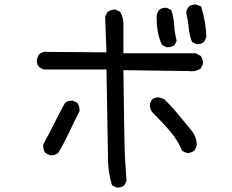

<svg xmlns="http://www.w3.org/2000/svg" viewBox="-20 -791 1040 862"><path d="M509 51H503L483 41Q466 -12 465 -72Q464 -132 458 -479H182Q145 -484 145 -520Q145 -525 154 -546Q168 -559 187 -559L197 -558L458 -556L452 -717L462 -736Q476 -748 494 -748H499L519 -738Q534 -715 534 -684V-552H859L881 -540Q891 -526 891 -509V-503L881 -483Q862 -471 840 -471L828 -472L534 -476Q538 -140 541 -85.5Q544 -31 548 21L538 41Q526 51 509 51ZM209 -94H203L184 -104Q174 -118 174 -136V-142Q199 -188 222.5 -235Q246 -282 272 -329Q284 -339 302 -339H308L327 -329Q337 -315 337 -298V-292Q313 -245 291 -198Q269 -151 242 -105Q229 -94 209 -94ZM824 -104Q809 -105 797 -116Q779 -159 747.5 -197Q716 -235 663 -288Q653 -302 653 -319V-325L663 -345Q675 -354 692 -354Q697 -354 718 -345Q752 -312 782.5 -274.5Q813 -237 838 -207Q863 -177 863 -142V-136L854 -116Q840 -105 824 -104ZM734 -579H728L708 -589Q683 -636 683 -719Q688 -756 723 -756H729L749 -746Q760 -713 762 -678Q764 -643 773 -608L764 -589Q751 -579 734 -579ZM867 -593H861L842 -603Q830 -635 827 -668Q824 -701 816 -734Q821 -771 857 -771Q862 -771 883 -762Q906 -686 906 -623L896 -603Q885 -593 867 -593Z"/></svg>

Font: Xiaolai SC
Style: Regular
Weight: 400
Designer: Nozomi Seto 瀬戸のぞみ
Version: Version 3.11;December 4, 2020;FontCreator 13.0.0.2613 64-bit